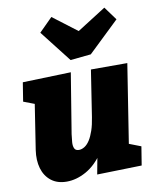

<svg xmlns="http://www.w3.org/2000/svg" viewBox="-93 -917 813 1003"><g transform="rotate(-10 313.5 -415.5)"><path d="M180 15Q130 15 97.5 -10.5Q65 -36 52.5 -79Q40 -122 48 -176L89 -441L103 -407L27 -436L43 -536L299 -544L247 -225Q244 -203 242.5 -183Q241 -163 247 -150Q253 -137 271 -137Q286 -137 301 -146.5Q316 -156 328.5 -175.5Q341 -195 351 -224.5Q361 -254 367 -294L405 -540H598L529 -100L507 -133L595 -99L579 0L342 6L370 -144L430 -252Q415 -161 374.5 -101.5Q334 -42 282.5 -13.5Q231 15 180 15ZM530 -846 582 -775 418 -618 309 -607 178 -775 249 -846 440 -701 305 -703Z"/></g></svg>

Font: Bitter Thin Black
Style: Italic
Weight: 900
Italic angle: -9°
Version: Version 3.020